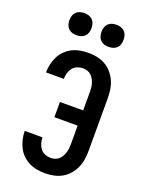

<svg xmlns="http://www.w3.org/2000/svg" viewBox="-175 -1036 850 1126"><g transform="rotate(20 250.0 -473.0)"><path d="M253 8Q227 8 201.5 3.5Q176 -1 153 -12.5Q130 -24 111 -42.5Q92 -61 80.5 -84Q69 -107 63 -132.5Q57 -158 57 -184Q57 -184 57 -184Q57 -184 57 -185H168Q168 -184 168 -184Q168 -184 168 -184Q168 -166 173 -148.5Q178 -131 189 -116.5Q200 -102 217.5 -95Q235 -88 253 -88Q266 -88 279.5 -92Q293 -96 303 -105Q313 -114 320 -126Q327 -138 331 -151Q335 -164 336.5 -177.5Q338 -191 338 -205V-320H193V-415H338V-530Q338 -544 336.5 -557.5Q335 -571 331 -584Q327 -597 320 -609Q313 -621 303 -630Q293 -639 279.5 -643Q266 -647 253 -647Q235 -647 217.5 -640Q200 -633 189 -618.5Q178 -604 173 -586.5Q168 -569 168 -551Q168 -551 168 -551Q168 -551 168 -550H57Q57 -551 57 -551Q57 -551 57 -551Q57 -577 63 -602.5Q69 -628 80.5 -651Q92 -674 111 -692.5Q130 -711 153 -722.5Q176 -734 201.5 -738.5Q227 -743 253 -743Q280 -743 307 -737.5Q334 -732 358 -718.5Q382 -705 400.5 -683.5Q419 -662 430 -637Q441 -612 445 -584.5Q449 -557 449 -530V-205Q449 -178 445 -150.5Q441 -123 430 -98Q419 -73 400.5 -51.5Q382 -30 358 -16.5Q334 -3 307 2.5Q280 8 253 8ZM350 -816Q336 -816 322.5 -820Q309 -824 299 -834Q289 -844 285 -857.5Q281 -871 281 -885Q281 -899 285 -912.5Q289 -926 299 -936Q309 -946 322.5 -950Q336 -954 350 -954Q364 -954 377.5 -950Q391 -946 401 -936Q411 -926 415 -912.5Q419 -899 419 -885Q419 -871 415 -857.5Q411 -844 401 -834Q391 -824 377.5 -820Q364 -816 350 -816ZM150 -816Q136 -816 122.5 -820Q109 -824 99 -834Q89 -844 85 -857.5Q81 -871 81 -885Q81 -899 85 -912.5Q89 -926 99 -936Q109 -946 122.5 -950Q136 -954 150 -954Q164 -954 177.5 -950Q191 -946 201 -936Q211 -926 215 -912.5Q219 -899 219 -885Q219 -871 215 -857.5Q211 -844 201 -834Q191 -824 177.5 -820Q164 -816 150 -816Z"/></g></svg>

Font: Iosevka SS08 Regular
Style: Bold
Weight: 700
Monospace: yes
Designer: Belleve Invis
Foundry: Belleve Invis
Version: Version 16.3.4; ttfautohint (v1.8.4)